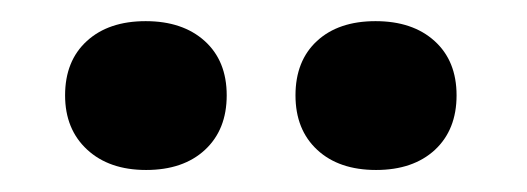

<svg xmlns="http://www.w3.org/2000/svg" viewBox="-20 -728 486 177"><path d="M40 -640.1Q40 -671.9 60.1 -690.2Q80.1 -708.5 114.3 -708.5Q148.4 -708.5 168.7 -690.2Q189 -671.9 189 -640.1Q189 -608.4 168.9 -589.8Q148.9 -571.3 114.7 -571.3Q80.6 -571.3 60.3 -590.1Q40 -608.9 40 -640.1ZM252.4 -640.1Q252.4 -671.9 272.2 -690.2Q292 -708.5 326.2 -708.5Q360.4 -708.5 380.6 -690.2Q400.9 -671.9 400.9 -640.1Q400.9 -608.4 380.9 -589.8Q360.8 -571.3 326.7 -571.3Q292.5 -571.3 272.5 -589.8Q252.4 -608.4 252.4 -640.1Z"/></svg>

Font: Selawik Semibold
Style: Regular
Weight: 600
Designer: Aaron Bell
Foundry: Microsoft Corporation
Version: Version 1.01